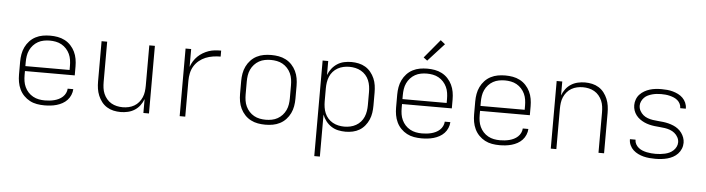

<svg xmlns="http://www.w3.org/2000/svg" viewBox="-54 -1005 5408 1471"><g transform="rotate(5 2650.0 -269.5)"><path d="M301 8Q272 8 243 3Q214 -2 188.5 -15.5Q163 -29 142.5 -50Q122 -71 109.5 -97.5Q97 -124 92 -152.5Q87 -181 87 -210V-310Q87 -339 92 -367.5Q97 -396 109.5 -422Q122 -448 142 -469.5Q162 -491 188 -504.5Q214 -518 242.5 -523Q271 -528 300 -528Q329 -528 357.5 -523Q386 -518 412 -504.5Q438 -491 458 -469.5Q478 -448 490.5 -422Q503 -396 508 -367.5Q513 -339 513 -310V-241H130V-210Q130 -186 133.5 -163Q137 -140 147 -118.5Q157 -97 173 -79.5Q189 -62 210 -50.5Q231 -39 254 -34.5Q277 -30 301 -30Q319 -30 337.5 -32Q356 -34 373.5 -38.5Q391 -43 407.5 -51Q424 -59 437.5 -71.5Q451 -84 459 -100.5Q467 -117 468 -135H511Q510 -112 500.5 -89.5Q491 -67 475 -50Q459 -33 438 -21.5Q417 -10 394 -3.5Q371 3 347.5 5.5Q324 8 301 8ZM130 -279H470V-310Q470 -333 466.5 -356.5Q463 -380 453 -401.5Q443 -423 427 -440.5Q411 -458 390.5 -469.5Q370 -481 346.5 -485.5Q323 -490 300 -490Q277 -490 253.5 -485.5Q230 -481 209.5 -469.5Q189 -458 173 -440.5Q157 -423 147 -401.5Q137 -380 133.5 -356.5Q130 -333 130 -310Z M887 8Q859 8 832 2Q805 -4 781.5 -18.5Q758 -33 741 -55Q724 -77 713.5 -102.5Q703 -128 699 -155Q695 -182 695 -210V-520H738V-210Q738 -187 741 -164Q744 -141 753 -120Q762 -99 777 -81Q792 -63 812 -51.5Q832 -40 854.5 -35Q877 -30 900 -30Q923 -30 945.5 -35Q968 -40 988 -51.5Q1008 -63 1023 -81Q1038 -99 1047 -120Q1056 -141 1059 -164Q1062 -187 1062 -210V-520H1105V0H1062V-107Q1052 -80 1035 -57.5Q1018 -35 994.5 -20Q971 -5 943 1.5Q915 8 887 8Z M1341 0V-520H1384V-383Q1392 -406 1405 -427Q1418 -448 1435.5 -465Q1453 -482 1474 -494.5Q1495 -507 1518 -515Q1541 -523 1565.5 -525.5Q1590 -528 1614 -528V-482Q1585 -482 1555.5 -477.5Q1526 -473 1499 -462Q1472 -451 1449 -432Q1426 -413 1411 -388Q1396 -363 1390 -334Q1384 -305 1384 -276V0Z M2000 8Q1971 8 1942.5 3Q1914 -2 1888 -15.5Q1862 -29 1842 -50.5Q1822 -72 1809.5 -98Q1797 -124 1792 -152.5Q1787 -181 1787 -210V-310Q1787 -339 1792 -367.5Q1797 -396 1809.5 -422Q1822 -448 1842 -469.5Q1862 -491 1888 -504.5Q1914 -518 1942.5 -523Q1971 -528 2000 -528Q2029 -528 2057.5 -523Q2086 -518 2112 -504.5Q2138 -491 2158 -469.5Q2178 -448 2190.5 -422Q2203 -396 2208 -367.5Q2213 -339 2213 -310V-210Q2213 -181 2208 -152.5Q2203 -124 2190.5 -98Q2178 -72 2158 -50.5Q2138 -29 2112 -15.5Q2086 -2 2057.5 3Q2029 8 2000 8ZM2000 -30Q2023 -30 2046.5 -34.5Q2070 -39 2090.5 -50.5Q2111 -62 2127 -79.5Q2143 -97 2153 -118.5Q2163 -140 2166.5 -163.5Q2170 -187 2170 -210V-310Q2170 -333 2166.5 -356.5Q2163 -380 2153 -401.5Q2143 -423 2127 -440.5Q2111 -458 2090.5 -469.5Q2070 -481 2046.5 -485.5Q2023 -490 2000 -490Q1977 -490 1953.5 -485.5Q1930 -481 1909.5 -469.5Q1889 -458 1873 -440.5Q1857 -423 1847 -401.5Q1837 -380 1833.5 -356.5Q1830 -333 1830 -310V-210Q1830 -187 1833.5 -163.5Q1837 -140 1847 -118.5Q1857 -97 1873 -79.5Q1889 -62 1909.5 -50.5Q1930 -39 1953.5 -34.5Q1977 -30 2000 -30Z M2395 215V-520H2438V-412Q2448 -439 2466 -462Q2484 -485 2508 -500.5Q2532 -516 2560 -522Q2588 -528 2617 -528Q2645 -528 2672.5 -522Q2700 -516 2723.5 -502Q2747 -488 2765 -466Q2783 -444 2794 -418.5Q2805 -393 2809 -365.5Q2813 -338 2813 -310V-210Q2813 -182 2809 -154.5Q2805 -127 2794 -101.5Q2783 -76 2765 -54Q2747 -32 2723.5 -18Q2700 -4 2672.5 2Q2645 8 2617 8Q2588 8 2560 2Q2532 -4 2508 -19.5Q2484 -35 2466 -58Q2448 -81 2438 -108V215ZM2604 -30Q2627 -30 2650 -35Q2673 -40 2693.5 -51.5Q2714 -63 2729.5 -80.5Q2745 -98 2754 -119.5Q2763 -141 2766.5 -164Q2770 -187 2770 -210V-310Q2770 -333 2766.5 -356Q2763 -379 2754 -400.5Q2745 -422 2729.5 -439.5Q2714 -457 2693.5 -468.5Q2673 -480 2650 -485Q2627 -490 2604 -490Q2581 -490 2558 -485Q2535 -480 2514.5 -468.5Q2494 -457 2478.5 -439.5Q2463 -422 2454 -400.5Q2445 -379 2441.5 -356Q2438 -333 2438 -310V-210Q2438 -187 2441.5 -164Q2445 -141 2454 -119.5Q2463 -98 2478.5 -80.5Q2494 -63 2514.5 -51.5Q2535 -40 2558 -35Q2581 -30 2604 -30Z M3201 8Q3172 8 3143 3Q3114 -2 3088.5 -15.5Q3063 -29 3042.5 -50Q3022 -71 3009.5 -97.5Q2997 -124 2992 -152.5Q2987 -181 2987 -210V-310Q2987 -339 2992 -367.5Q2997 -396 3009.5 -422Q3022 -448 3042 -469.5Q3062 -491 3088 -504.5Q3114 -518 3142.5 -523Q3171 -528 3200 -528Q3229 -528 3257.5 -523Q3286 -518 3312 -504.5Q3338 -491 3358 -469.5Q3378 -448 3390.5 -422Q3403 -396 3408 -367.5Q3413 -339 3413 -310V-241H3030V-210Q3030 -186 3033.5 -163Q3037 -140 3047 -118.5Q3057 -97 3073 -79.5Q3089 -62 3110 -50.5Q3131 -39 3154 -34.5Q3177 -30 3201 -30Q3219 -30 3237.5 -32Q3256 -34 3273.5 -38.5Q3291 -43 3307.5 -51Q3324 -59 3337.5 -71.5Q3351 -84 3359 -100.5Q3367 -117 3368 -135H3411Q3410 -112 3400.5 -89.5Q3391 -67 3375 -50Q3359 -33 3338 -21.5Q3317 -10 3294 -3.5Q3271 3 3247.5 5.5Q3224 8 3201 8ZM3030 -279H3370V-310Q3370 -333 3366.5 -356.5Q3363 -380 3353 -401.5Q3343 -423 3327 -440.5Q3311 -458 3290.5 -469.5Q3270 -481 3246.5 -485.5Q3223 -490 3200 -490Q3177 -490 3153.5 -485.5Q3130 -481 3109.5 -469.5Q3089 -458 3073 -440.5Q3057 -423 3047 -401.5Q3037 -380 3033.5 -356.5Q3030 -333 3030 -310ZM3193 -589 3164 -611 3283 -754 3318 -726Z M3801 8Q3772 8 3743 3Q3714 -2 3688.5 -15.5Q3663 -29 3642.5 -50Q3622 -71 3609.5 -97.5Q3597 -124 3592 -152.5Q3587 -181 3587 -210V-310Q3587 -339 3592 -367.5Q3597 -396 3609.5 -422Q3622 -448 3642 -469.5Q3662 -491 3688 -504.5Q3714 -518 3742.5 -523Q3771 -528 3800 -528Q3829 -528 3857.5 -523Q3886 -518 3912 -504.5Q3938 -491 3958 -469.5Q3978 -448 3990.5 -422Q4003 -396 4008 -367.5Q4013 -339 4013 -310V-241H3630V-210Q3630 -186 3633.5 -163Q3637 -140 3647 -118.5Q3657 -97 3673 -79.5Q3689 -62 3710 -50.5Q3731 -39 3754 -34.5Q3777 -30 3801 -30Q3819 -30 3837.5 -32Q3856 -34 3873.5 -38.5Q3891 -43 3907.5 -51Q3924 -59 3937.5 -71.5Q3951 -84 3959 -100.5Q3967 -117 3968 -135H4011Q4010 -112 4000.5 -89.5Q3991 -67 3975 -50Q3959 -33 3938 -21.5Q3917 -10 3894 -3.5Q3871 3 3847.5 5.5Q3824 8 3801 8ZM3630 -279H3970V-310Q3970 -333 3966.5 -356.5Q3963 -380 3953 -401.5Q3943 -423 3927 -440.5Q3911 -458 3890.5 -469.5Q3870 -481 3846.5 -485.5Q3823 -490 3800 -490Q3777 -490 3753.5 -485.5Q3730 -481 3709.5 -469.5Q3689 -458 3673 -440.5Q3657 -423 3647 -401.5Q3637 -380 3633.5 -356.5Q3630 -333 3630 -310Z M4195 0V-520H4238V-413Q4248 -440 4265 -462.5Q4282 -485 4305.5 -500Q4329 -515 4357 -521.5Q4385 -528 4413 -528Q4441 -528 4468 -522Q4495 -516 4518.5 -501.5Q4542 -487 4559 -465Q4576 -443 4586.5 -417.5Q4597 -392 4601 -365Q4605 -338 4605 -310V0H4562V-310Q4562 -333 4559 -356Q4556 -379 4547 -400Q4538 -421 4523 -439Q4508 -457 4488 -468.5Q4468 -480 4445.5 -485Q4423 -490 4400 -490Q4377 -490 4354.5 -485Q4332 -480 4312 -468.5Q4292 -457 4277 -439Q4262 -421 4253 -400Q4244 -379 4241 -356Q4238 -333 4238 -310V0Z M4999 8Q4976 8 4953.5 6Q4931 4 4909 -1.5Q4887 -7 4866.5 -17Q4846 -27 4829.5 -42Q4813 -57 4803 -78.5Q4793 -100 4793 -122V-125H4836V-124Q4836 -106 4844.5 -90.5Q4853 -75 4866.5 -64Q4880 -53 4896.5 -46.5Q4913 -40 4930 -36.5Q4947 -33 4964.5 -31.5Q4982 -30 4999 -30Q5017 -30 5035 -32Q5053 -34 5070.5 -38Q5088 -42 5104 -49.5Q5120 -57 5133.5 -69.5Q5147 -82 5155 -98.5Q5163 -115 5163 -133Q5163 -153 5153 -171.5Q5143 -190 5127 -203Q5111 -216 5091.5 -223Q5072 -230 5052 -233Q5032 -236 5011.5 -237.5Q4991 -239 4971 -241.5Q4951 -244 4931 -249Q4911 -254 4892.5 -262.5Q4874 -271 4857.5 -283Q4841 -295 4828.5 -311.5Q4816 -328 4809.5 -347.5Q4803 -367 4803 -388Q4803 -410 4811 -432Q4819 -454 4834.5 -470.5Q4850 -487 4870 -498.5Q4890 -510 4911.5 -516.5Q4933 -523 4955.5 -525.5Q4978 -528 5001 -528Q5023 -528 5045 -526Q5067 -524 5088.5 -518Q5110 -512 5130 -502Q5150 -492 5165.5 -476.5Q5181 -461 5190 -440.5Q5199 -420 5199 -398V-395H5156V-397Q5156 -413 5148.5 -428.5Q5141 -444 5128 -455Q5115 -466 5099.5 -472.5Q5084 -479 5067.5 -483Q5051 -487 5034.5 -488.5Q5018 -490 5001 -490Q4984 -490 4966.5 -488Q4949 -486 4932.5 -481.5Q4916 -477 4900 -469.5Q4884 -462 4872 -449.5Q4860 -437 4852.5 -421Q4845 -405 4845 -388Q4845 -367 4855 -348.5Q4865 -330 4880.5 -317Q4896 -304 4915.5 -297Q4935 -290 4955 -287Q4975 -284 4995.5 -282.5Q5016 -281 5036.5 -278.5Q5057 -276 5076.5 -271Q5096 -266 5115 -258Q5134 -250 5150.5 -237.5Q5167 -225 5179 -208.5Q5191 -192 5198 -172.5Q5205 -153 5205 -133Q5205 -109 5196 -87Q5187 -65 5171 -48Q5155 -31 5134.5 -20Q5114 -9 5091.5 -3Q5069 3 5045.5 5.5Q5022 8 4999 8Z"/></g></svg>

Font: Iosevka Aile Extralight
Style: Regular
Weight: 200
Designer: Belleve Invis
Foundry: Belleve Invis
Version: Version 31.1.0; ttfautohint (v1.8.4)